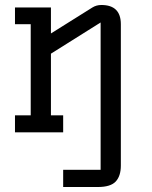

<svg xmlns="http://www.w3.org/2000/svg" viewBox="-20 -530 608 769"><path d="M386 -510Q464 -510 464 -433V133Q464 175 443.5 197Q423 219 372 219H233V150H383V-440L184 -315V-68H233V0H40V-68H103V-433H40V-500H184V-396L350 -500Q366 -510 386 -510Z"/></svg>

Font: Kelly Slab
Style: Regular
Weight: 400
Designer: Denis Masharov
Foundry: Denis Masharov
Version: Version 1.001